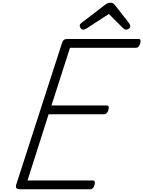

<svg xmlns="http://www.w3.org/2000/svg" viewBox="-20 -1398 1058 1418"><path d="M130 0Q111 0 103 -7Q95 -14 99 -32L440 -1087Q444 -1098 452.5 -1104Q461 -1110 479 -1110H1003Q1014 -1110 1017 -1102Q1020 -1094 1016 -1078Q1011 -1062 1003 -1053.5Q995 -1045 985 -1045H497L360 -619H768Q779 -619 782 -611Q785 -603 781 -587Q776 -570 767.5 -562Q759 -554 749 -554H339L183 -65H665Q676 -65 679.5 -57Q683 -49 678 -33Q674 -17 666 -8.5Q658 0 647 0ZM594 -1179Q584 -1179 576.5 -1188.5Q569 -1198 569 -1208Q569 -1215 572 -1219Q575 -1223 579 -1227L754 -1361Q765 -1370 775.5 -1374Q786 -1378 798 -1378Q808 -1378 815.5 -1373Q823 -1368 831 -1358L936 -1223Q940 -1217 941 -1212.5Q942 -1208 942 -1203Q942 -1193 931.5 -1186Q921 -1179 913 -1179Q905 -1179 899 -1182.5Q893 -1186 887 -1192L784 -1295L621 -1189Q614 -1185 607.5 -1182Q601 -1179 594 -1179Z"/></svg>

Font: Playwrite CU Light
Style: Regular
Weight: 300
Designer: Veronika Burian, José Scaglione
Foundry: TypeTogether
Version: Version 1.002